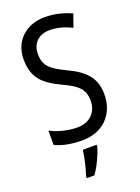

<svg xmlns="http://www.w3.org/2000/svg" viewBox="-174 -799 801 1095"><g transform="rotate(-20 227.0 -251.5)"><path d="M413 -195C413 -293 362 -348 259 -396C166 -441 135 -468 135 -540C135 -602 175 -645 245 -645C289 -645 334 -632 377 -611L404 -688C362 -708 307 -724 244 -724C129 -725 47 -649 48 -538C48 -425 103 -377 199 -331C295 -287 327 -256 327 -187C327 -120 283 -69 204 -69C150 -69 88 -84 42 -109V-22C85 -1 140 10 205 10C331 10 413 -72 413 -195ZM273 71V61H189C185 102 167 175 155 210V221H201C231 180 261 116 273 71Z"/></g></svg>

Font: Noto Sans Condensed
Style: Regular
Weight: 400
Width: 3
Designer: Monotype Design Team
Foundry: Monotype Imaging Inc.
Version: Version 2.013